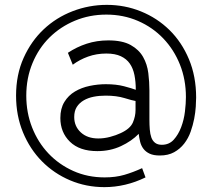

<svg xmlns="http://www.w3.org/2000/svg" viewBox="-20 -623 880 789"><path d="M419 -603Q493 -603 559.5 -576Q626 -549 676.5 -499.5Q727 -450 756.5 -379.5Q786 -309 786 -222Q786 -208 784.5 -184.5Q783 -161 778 -135Q773 -109 763.5 -82Q754 -55 737 -33Q720 -11 695.5 2.5Q671 16 637 16Q611 16 595 8.5Q579 1 569.5 -11.5Q560 -24 556 -40Q552 -56 550 -73Q521 -43 477 -22.5Q433 -2 380 -2Q307 -2 267.5 -40.5Q228 -79 228 -138Q228 -177 244.5 -204Q261 -231 288 -247Q315 -263 348.5 -270Q382 -277 415 -277Q458 -277 490 -268.5Q522 -260 538 -254Q538 -287 532.5 -314.5Q527 -342 513.5 -361.5Q500 -381 476.5 -392Q453 -403 417 -403Q377 -403 342 -390.5Q307 -378 279 -357L259 -406Q295 -430 336.5 -443.5Q378 -457 425 -457Q483 -457 517 -438Q551 -419 568 -389Q585 -359 589.5 -322.5Q594 -286 594 -251V-132Q594 -110 595.5 -91Q597 -72 602 -58Q607 -44 617.5 -36Q628 -28 645 -28Q675 -28 694 -49Q713 -70 724.5 -100.5Q736 -131 740 -164.5Q744 -198 744 -224Q744 -296 719.5 -357.5Q695 -419 651 -465Q607 -511 547 -537Q487 -563 417 -563Q348 -563 288 -538Q228 -513 183.5 -469Q139 -425 113.5 -363.5Q88 -302 88 -230Q88 -160 112 -99Q136 -38 179 7.5Q222 53 281 79.5Q340 106 410 106Q455 106 491 95.5Q527 85 564 68L578 106Q537 126 494.5 136Q452 146 409 146Q334 146 268 118Q202 90 152.5 40Q103 -10 74.5 -79Q46 -148 46 -230Q46 -316 77 -385Q108 -454 159.5 -502.5Q211 -551 278.5 -577Q346 -603 419 -603ZM476 -76Q515 -94 526 -119.5Q537 -145 537 -171V-208Q524 -210 491.5 -220Q459 -230 414 -230Q388 -230 365 -225.5Q342 -221 324 -210.5Q306 -200 295.5 -183.5Q285 -167 285 -142Q285 -104 312 -79Q339 -54 384 -54Q408 -54 432.5 -60.5Q457 -67 476 -76Z"/></svg>

Font: PTCRaleway Medium
Style: Regular
Weight: 500
Designer: Matt McInerney, Pablo Impallari, Rodrigo Fuenzalida
Foundry: Matt McInerney, Pablo Impallari, Rodrigo Fuenzalida
Version: Version 3.000g; ttfautohint (v1.5) -l 8 -r 28 -G 28 -x 14 -D